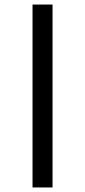

<svg xmlns="http://www.w3.org/2000/svg" viewBox="-20 -772 374 844"><path d="M211 -752V52H123V-752Z"/></svg>

Font: Pathway Extreme Condensed
Style: Bold
Weight: 700
Width: 3
Version: Version 1.001;gftools[0.9.26]